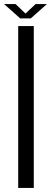

<svg xmlns="http://www.w3.org/2000/svg" viewBox="-39 -929 252 949"><path d="M51 0V-800H128V0ZM-19 -909H38L87 -862L137 -909H193L113 -838H61Z"/></svg>

Font: Big Shoulders Display Medium
Style: Regular
Weight: 500
Designer: Patric King
Foundry: XO Type Co
Version: Version 1.000; ttfautohint (v1.8.2)